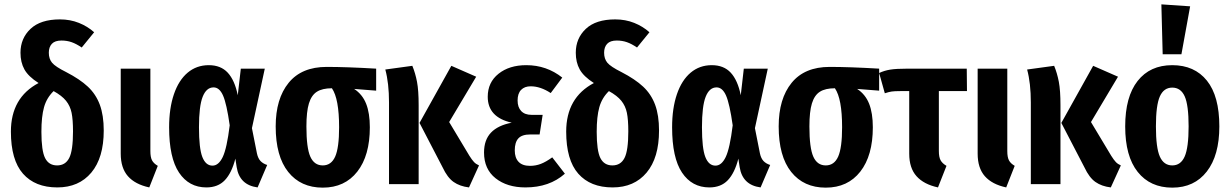

<svg xmlns="http://www.w3.org/2000/svg" viewBox="-20 -845 5645 881"><path d="M456 -246Q456 -121 399 -53Q342 15 243 15Q141 15 85.5 -48Q30 -111 30 -241Q30 -397 157 -464Q110 -494 92 -526.5Q74 -559 74 -603Q74 -669 120 -712.5Q166 -756 255 -756Q302 -756 342 -740Q382 -724 412 -697L355 -627Q330 -644 308.5 -651.5Q287 -659 262 -659Q232 -659 218 -644Q204 -629 204 -603Q204 -575 219 -557Q234 -539 284 -514Q346 -482 383 -447.5Q420 -413 438 -364.5Q456 -316 456 -246ZM315 -242Q315 -296 308.5 -327.5Q302 -359 283 -382.5Q264 -406 226 -427Q194 -396 182 -353Q170 -310 170 -240Q170 -153 187 -119.5Q204 -86 242 -86Q280 -86 297.5 -120Q315 -154 315 -242Z M670 -152Q670 -124 677.5 -109.5Q685 -95 704 -84L665 15Q600 1 567 -36.5Q534 -74 534 -140V-530H670Z M1071 -408 1085 -530H1195L1136 -257L1159 -141Q1164 -118 1175.5 -106Q1187 -94 1206 -88L1162 15Q1079 4 1066 -78L1060 -117Q1043 -51 1011.5 -18Q980 15 927 15Q847 15 801.5 -53Q756 -121 756 -261Q756 -348 778 -412.5Q800 -477 841 -511.5Q882 -546 938 -546Q993 -546 1025 -511.5Q1057 -477 1071 -408ZM893 -261Q893 -164 908.5 -124.5Q924 -85 955 -85Q983 -85 1002 -124.5Q1021 -164 1034 -270Q1020 -369 1003.5 -406.5Q987 -444 960 -444Q927 -444 910 -401Q893 -358 893 -261Z M1706 -429 1605 -437Q1643 -412 1660 -369Q1677 -326 1677 -261Q1677 -131 1619.5 -57.5Q1562 16 1461 16Q1360 16 1302.5 -56Q1245 -128 1245 -265Q1245 -392 1304.5 -465Q1364 -538 1479 -538Q1570 -538 1706 -530ZM1536 -261Q1536 -392 1503 -440Q1459 -440 1434 -424Q1409 -408 1397.5 -370.5Q1386 -333 1386 -265Q1386 -166 1404 -126Q1422 -86 1461 -86Q1500 -86 1518 -126.5Q1536 -167 1536 -261Z M1901 -362V0H1765V-375Q1765 -463 1748 -526L1872 -543Q1886 -509 1893.5 -469.5Q1901 -430 1901 -362ZM2041 -285 2134 -130Q2146 -111 2155 -101.5Q2164 -92 2178 -86L2132 15Q2090 10 2061.5 -10Q2033 -30 2011 -77L1905 -281L2051 -543L2165 -493Z M2560 -489 2507 -418Q2460 -449 2415 -449Q2387 -449 2371 -432.5Q2355 -416 2355 -384Q2355 -353 2371.5 -335.5Q2388 -318 2419 -318H2470L2456 -228H2413Q2375 -228 2358.5 -210Q2342 -192 2342 -155Q2342 -121 2359.5 -102.5Q2377 -84 2412 -84Q2438 -84 2461.5 -93Q2485 -102 2514 -123L2572 -48Q2501 15 2391 15Q2307 15 2254 -27Q2201 -69 2201 -145Q2201 -203 2233 -236.5Q2265 -270 2328 -282Q2218 -307 2218 -401Q2218 -467 2267.5 -506.5Q2317 -546 2395 -546Q2488 -546 2560 -489Z M3004 -246Q3004 -121 2947 -53Q2890 15 2791 15Q2689 15 2633.5 -48Q2578 -111 2578 -241Q2578 -397 2705 -464Q2658 -494 2640 -526.5Q2622 -559 2622 -603Q2622 -669 2668 -712.5Q2714 -756 2803 -756Q2850 -756 2890 -740Q2930 -724 2960 -697L2903 -627Q2878 -644 2856.5 -651.5Q2835 -659 2810 -659Q2780 -659 2766 -644Q2752 -629 2752 -603Q2752 -575 2767 -557Q2782 -539 2832 -514Q2894 -482 2931 -447.5Q2968 -413 2986 -364.5Q3004 -316 3004 -246ZM2863 -242Q2863 -296 2856.5 -327.5Q2850 -359 2831 -382.5Q2812 -406 2774 -427Q2742 -396 2730 -353Q2718 -310 2718 -240Q2718 -153 2735 -119.5Q2752 -86 2790 -86Q2828 -86 2845.5 -120Q2863 -154 2863 -242Z M3379 -408 3393 -530H3503L3444 -257L3467 -141Q3472 -118 3483.5 -106Q3495 -94 3514 -88L3470 15Q3387 4 3374 -78L3368 -117Q3351 -51 3319.5 -18Q3288 15 3235 15Q3155 15 3109.5 -53Q3064 -121 3064 -261Q3064 -348 3086 -412.5Q3108 -477 3149 -511.5Q3190 -546 3246 -546Q3301 -546 3333 -511.5Q3365 -477 3379 -408ZM3201 -261Q3201 -164 3216.5 -124.5Q3232 -85 3263 -85Q3291 -85 3310 -124.5Q3329 -164 3342 -270Q3328 -369 3311.5 -406.5Q3295 -444 3268 -444Q3235 -444 3218 -401Q3201 -358 3201 -261Z M4014 -429 3913 -437Q3951 -412 3968 -369Q3985 -326 3985 -261Q3985 -131 3927.5 -57.5Q3870 16 3769 16Q3668 16 3610.5 -56Q3553 -128 3553 -265Q3553 -392 3612.5 -465Q3672 -538 3787 -538Q3878 -538 4014 -530ZM3844 -261Q3844 -392 3811 -440Q3767 -440 3742 -424Q3717 -408 3705.5 -370.5Q3694 -333 3694 -265Q3694 -166 3712 -126Q3730 -86 3769 -86Q3808 -86 3826 -126.5Q3844 -167 3844 -261Z M4323 -84 4284 15Q4219 1 4185.5 -36.5Q4152 -74 4152 -140V-427H4111Q4084 -427 4071 -425Q4058 -423 4040 -417L4014 -510Q4037 -521 4064.5 -525.5Q4092 -530 4145 -530H4416L4417 -427H4288V-152Q4288 -124 4296 -109.5Q4304 -95 4323 -84Z M4602 -152Q4602 -124 4609.5 -109.5Q4617 -95 4636 -84L4597 15Q4532 1 4499 -36.5Q4466 -74 4466 -140V-530H4602Z M4846 -362V0H4710V-375Q4710 -463 4693 -526L4817 -543Q4831 -509 4838.5 -469.5Q4846 -430 4846 -362ZM4986 -285 5079 -130Q5091 -111 5100 -101.5Q5109 -92 5123 -86L5077 15Q5035 10 5006.5 -10Q4978 -30 4956 -77L4850 -281L4996 -543L5110 -493Z M5575 -265Q5575 -132 5517.5 -58Q5460 16 5359 16Q5258 16 5200.5 -56Q5143 -128 5143 -265Q5143 -401 5200 -473.5Q5257 -546 5359 -546Q5461 -546 5518 -475Q5575 -404 5575 -265ZM5284 -265Q5284 -167 5302 -126.5Q5320 -86 5359 -86Q5398 -86 5416 -127Q5434 -168 5434 -265Q5434 -363 5416 -403Q5398 -443 5359 -443Q5320 -443 5302 -402.5Q5284 -362 5284 -265ZM5309 -825 5441 -816 5401 -596H5315Z"/></svg>

Font: Fira Sans Extra Condensed SemiBold
Style: Regular
Weight: 600
Width: 1
Designer: Carrois Corporate & Edenspiekermann AG
Foundry: Carrois Corporate GbR & Edenspiekermann AG
Version: Version 4.203